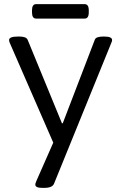

<svg xmlns="http://www.w3.org/2000/svg" viewBox="-20 -702 584 930"><path d="M184 208Q151 208 151 192Q151 190 151.5 187.5Q152 185 156 175L238 -11L27 -495Q26 -497 25 -501Q24 -505 24 -508Q24 -525 67 -525H74Q89 -525 99.5 -521.5Q110 -518 114 -509L280 -105H284L439 -509Q442 -518 453 -521.5Q464 -525 480 -525H485Q523 -525 523 -508Q523 -502 519 -494L242 187Q234 208 195 208ZM155 -612Q135 -612 135 -642V-652Q135 -682 155 -682H390Q410 -682 410 -652V-642Q410 -612 390 -612Z"/></svg>

Font: Asap Semi Expanded
Style: Regular
Weight: 400
Width: 6
Designer: Pablo Cosgaya
Foundry: Omnibus-Type
Version: Version 3.001; ttfautohint (v1.8.4.7-5d5b)